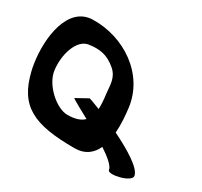

<svg xmlns="http://www.w3.org/2000/svg" viewBox="-166 -938 1213 1154"><g transform="rotate(30 440.5 -361.0)"><path d="M-4.8 -328.5C-2.2 -311.5 1 -295.2 4.7 -280.1C56.1 -67.6 176.3 -10 458.9 -10C533.1 -10 576.5 -47.2 600.9 -100.4C657.8 -63 700.8 -27 705 0C709.8 31.2 860.6 -3.3 855.2 -45C849 -94.1 738.9 -160.5 627.3 -215.2C631.8 -275 626.5 -336.8 620.5 -384C592.8 -600.7 383.7 -739.9 168.6 -734C0.7 -729.4 -30.9 -497.6 -4.8 -328.5ZM462 -387C466.7 -350.4 469.5 -316.4 467.7 -286.3C423.6 -304.1 392.7 -315 388.7 -315L307.5 -270C331.1 -253.9 379.5 -228 434.7 -197.7C412.2 -175 376.5 -162 321.4 -162C247.3 -162 133.9 -259.1 121.5 -356C108.3 -459.5 145.9 -580.7 222.3 -591.9C296.8 -602.8 350.4 -593.5 410.7 -541.3C461.5 -497.2 455.2 -440.4 462 -387Z"/></g></svg>

Font: Rocketfuel
Style: Regular
Weight: 400
Designer: Mew Too
Foundry: Cannot Into Space Fonts.
Version: Version 0.27